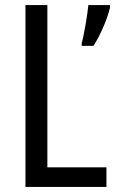

<svg xmlns="http://www.w3.org/2000/svg" viewBox="-20 -734 457 754"><path d="M80 0H398V-77H166V-714H80ZM412 -704V-714H327C324 -679 309 -592 301 -565V-554H347C372 -591 403 -663 412 -704Z"/></svg>

Font: Noto Sans Lao Looped Condensed
Style: Regular
Weight: 400
Width: 3
Designer: Mark Frömberg, Ben Mitchell
Foundry: The Fontpad Ltd
Version: Version 1.003